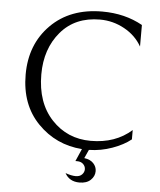

<svg xmlns="http://www.w3.org/2000/svg" viewBox="-59 -752 822 985"><g transform="rotate(5 352.0 -259.0)"><path d="M465 118Q465 144 444.5 163.5Q424 183 387 183Q335 183 312 141Q343 152 365 152Q386 152 397.5 140Q409 128 409 113Q409 98 397.5 86.5Q386 75 366 75H357L385 11Q250 1 157 -94.5Q64 -190 64 -345Q64 -501 163.5 -601Q263 -701 428 -701Q545 -701 636 -650V-539Q605 -594 546 -626.5Q487 -659 420 -659Q292 -659 218 -572Q144 -485 144 -353Q144 -207 224.5 -121Q305 -35 426 -35Q553 -35 636 -109V-61Q599 -31 540.5 -10Q482 11 421 12L401 56Q432 60 448.5 77.5Q465 95 465 118Z"/></g></svg>

Font: Bellefair
Style: Regular
Weight: 400
Designer: Nick Shinn, Liron Lavi Turkenic
Foundry: Shinntype
Version: Version 1.003;PS 001.003;hotconv 1.0.88;makeotf.lib2.5.64775